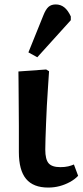

<svg xmlns="http://www.w3.org/2000/svg" viewBox="-20 -831 372 865"><path d="M197 14Q130 14 97.5 -25Q65 -64 65 -146Q65 -168 65 -198Q65 -228 65 -263.5Q65 -299 64.5 -335Q64 -371 64 -405Q64 -439 63.5 -466Q63 -493 63 -509L188 -518L201 -510Q199 -474 196 -434Q193 -394 191 -353.5Q189 -313 187.5 -275Q186 -237 185 -206.5Q184 -176 184 -157Q184 -113 199 -95.5Q214 -78 252 -78Q272 -78 287 -81.5Q302 -85 313 -90L332 -39Q317 -23 295 -11Q273 1 248.5 7.5Q224 14 197 14ZM148 -573 108 -595 175 -761Q186 -789 198.5 -800Q211 -811 231 -811Q253 -811 269.5 -798Q286 -785 299 -757V-740Z"/></svg>

Font: Literata 18pt SemiBold
Style: Regular
Weight: 600
Designer: Latin by Veronika Burian and Jose Scaglione. Greek by Irene Vlachou. Cyrillic by Vera Evstafieva.
Foundry: TypeTogether
Version: Version 3.103;gftools[0.9.29]